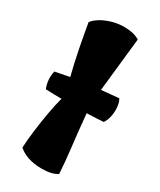

<svg xmlns="http://www.w3.org/2000/svg" viewBox="-193 -811 737 885"><g transform="rotate(30 175.5 -369.0)"><path d="M190.9 9.8Q147.5 9.8 116 -1.2Q84.5 -12.2 64.9 -30.3Q66.9 -72.8 73.5 -124.5Q80.1 -176.3 89.1 -226.6Q98.1 -276.9 108.4 -314.9Q88.4 -314.9 67.1 -315.4Q45.9 -315.9 23.9 -316.9Q15.1 -340.8 13.4 -361.6Q11.7 -382.3 17.1 -407.2L93.3 -421.9Q76.7 -487.3 63.2 -556.2Q49.8 -625 40 -683.1Q49.3 -697.3 72 -711.9Q94.7 -726.6 127 -736.6Q159.2 -746.6 195.3 -746.6Q218.3 -746.6 238.5 -742.2Q258.8 -737.8 276.4 -727.1L245.6 -441.4L338.4 -450.2Q348.6 -431.6 350.3 -407Q352.1 -382.3 346.9 -358.9Q341.8 -335.4 330.6 -319.8Q319.3 -318.8 296.9 -317.6Q274.4 -316.4 242.2 -315.4Q251.5 -215.8 260.3 -143.3Q269 -70.8 272.5 -9.3Q243.2 9.8 190.9 9.8Z"/></g></svg>

Font: Fruktur
Style: Regular
Weight: 400
Designer: Viktoriya Grabowska, Eben Sorkin
Foundry: Viktoriya Grabowska
Version: Version 1.008; ttfautohint (v1.8.4.7-5d5b)